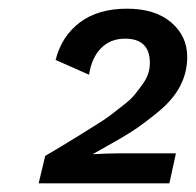

<svg xmlns="http://www.w3.org/2000/svg" viewBox="-20 -755 451 442"><path d="M69 -333 84 -396Q96 -403 123.5 -419.5Q151 -436 163.5 -444Q176 -452 199.5 -466.5Q223 -481 234.5 -490Q246 -499 263.5 -512.5Q281 -526 289.5 -536.5Q298 -547 307.5 -560Q317 -573 321 -585Q325 -597 325 -610Q325 -666 268 -666Q234 -666 212.5 -644Q191 -622 185 -583L108 -617Q122 -672 164 -703.5Q206 -735 272 -735Q337 -735 374 -703.5Q411 -672 411 -624Q411 -588 394.5 -556.5Q378 -525 343 -496.5Q308 -468 283 -452Q258 -436 211 -410Q200 -404 195 -401V-400Q227 -402 255 -402H385L370 -333Z"/></svg>

Font: Elaine Sans Medium
Style: Italic
Weight: 500
Italic angle: -13°
Designer: Wei Huang
Foundry: Wei Huang
Version: Version 2.001;December 24, 2019;FontCreator 12.0.0.2547 64-b